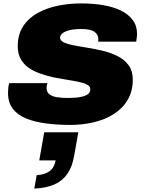

<svg xmlns="http://www.w3.org/2000/svg" viewBox="-20 -720 842 1125"><path d="M392 12Q314 12 247.5 3Q181 -6 131.5 -26.5Q82 -47 54.5 -83.5Q27 -120 27 -175Q27 -188 28.5 -204.5Q30 -221 34 -233H259Q255 -226 254 -218.5Q253 -211 253 -205Q253 -181 269 -168Q285 -155 313 -150.5Q341 -146 378 -146Q397 -146 419.5 -147.5Q442 -149 462.5 -154Q483 -159 496 -169Q509 -179 509 -197Q509 -214 490.5 -224Q472 -234 440.5 -240.5Q409 -247 370.5 -253Q332 -259 292 -267Q253 -276 215.5 -289Q178 -302 148.5 -322.5Q119 -343 101.5 -374Q84 -405 84 -449Q84 -518 115.5 -566Q147 -614 200 -643.5Q253 -673 319 -686.5Q385 -700 455 -700Q524 -700 583.5 -690Q643 -680 687.5 -658.5Q732 -637 757.5 -603Q783 -569 783 -522Q783 -514 782 -504Q781 -494 778 -476H555Q556 -482 556 -485.5Q556 -489 556 -492Q556 -517 533.5 -533.5Q511 -550 458 -550Q415 -550 387 -543Q359 -536 345.5 -524.5Q332 -513 332 -500Q332 -486 345 -477Q358 -468 381.5 -461.5Q405 -455 435.5 -450Q466 -445 500 -439Q544 -432 589.5 -420.5Q635 -409 673 -389Q711 -369 734.5 -336.5Q758 -304 758 -254Q758 -186 728.5 -135.5Q699 -85 648 -52.5Q597 -20 531 -4Q465 12 392 12ZM181 385 195 306Q243 304 271 282.5Q299 261 306 220H210L239 55H439L414 195Q403 258 374.5 299Q346 340 298 361Q250 382 181 385Z"/></svg>

Font: Archivo SemiExpanded Black
Style: Italic
Weight: 900
Width: 6
Italic angle: -10°
Designer: Hector Gatti
Foundry: Omnibus-Type
Version: Version 2.001